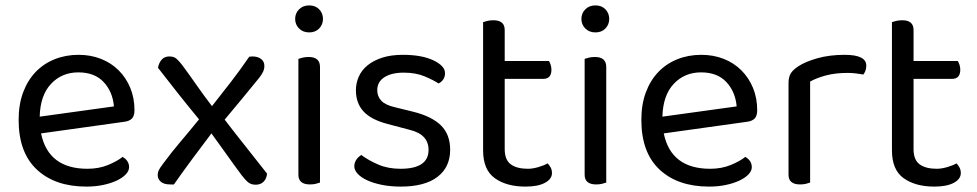

<svg xmlns="http://www.w3.org/2000/svg" viewBox="-20 -678 3619 711"><path d="M132 -184Q159 -53 304 -53Q346 -53 380 -67Q414 -81 434 -97Q458 -83 458 -59Q458 -45 445.5 -32Q433 -19 411.5 -9Q390 1 361.5 7Q333 13 300 13Q184 13 116.5 -50Q49 -113 49 -234Q49 -291 65.5 -335.5Q82 -380 111.5 -411Q141 -442 182 -458.5Q223 -475 271 -475Q316 -475 354 -460Q392 -445 419.5 -417.5Q447 -390 462.5 -352.5Q478 -315 478 -270Q478 -248 468 -238.5Q458 -229 440 -227ZM127 -246 402 -284Q397 -339 363.5 -374.5Q330 -410 270 -410Q209 -410 169 -367.5Q129 -325 127 -246Z M717 -236Q675 -287 639 -332.5Q603 -378 565 -427Q569 -447 579.5 -458Q590 -469 607 -469Q624 -469 633.5 -460.5Q643 -452 654 -438Q680 -403 707.5 -363.5Q735 -324 765 -285Q802 -332 835 -374.5Q868 -417 903 -468Q908 -469 914 -469Q935 -469 947 -459.5Q959 -450 959 -434Q959 -423 954.5 -413Q950 -403 940 -390Q909 -352 876.5 -312.5Q844 -273 812 -235Q851 -184 890.5 -134.5Q930 -85 969 -35Q967 -16 956 -5Q945 6 927 6Q910 6 899.5 -2.5Q889 -11 875 -29Q848 -65 819.5 -105.5Q791 -146 763 -184Q728 -138 692.5 -90Q657 -42 624 5H610Q587 5 575.5 -5Q564 -15 564 -30Q564 -38 567.5 -46.5Q571 -55 584 -72Q615 -114 649 -154Q683 -194 717 -236Z M1165 -2Q1160 0 1150 2.5Q1140 5 1128 5Q1085 5 1085 -31V-460Q1090 -462 1100.5 -464.5Q1111 -467 1123 -467Q1165 -467 1165 -430ZM1125 -658Q1148 -658 1162 -643.5Q1176 -629 1176 -608Q1176 -587 1162 -572.5Q1148 -558 1125 -558Q1102 -558 1087.5 -572.5Q1073 -587 1073 -608Q1073 -629 1087.5 -643.5Q1102 -658 1125 -658Z M1464 13Q1426 13 1394 6.5Q1362 0 1339.5 -10.5Q1317 -21 1304.5 -34.5Q1292 -48 1292 -62Q1292 -74 1298.5 -85Q1305 -96 1318 -104Q1345 -84 1381 -68.5Q1417 -53 1463 -53Q1567 -53 1567 -123Q1567 -180 1498 -197L1415 -219Q1354 -235 1326 -265.5Q1298 -296 1298 -344Q1298 -370 1308.5 -394Q1319 -418 1341 -436Q1363 -454 1395.5 -464.5Q1428 -475 1472 -475Q1542 -475 1585 -454.5Q1628 -434 1628 -407Q1628 -394 1621.5 -384Q1615 -374 1604 -369Q1586 -381 1553 -395Q1520 -409 1475 -409Q1430 -409 1403.5 -392Q1377 -375 1377 -344Q1377 -321 1392 -305Q1407 -289 1442 -281L1511 -264Q1579 -247 1613 -213.5Q1647 -180 1647 -123Q1647 -59 1600 -23Q1553 13 1464 13Z M1769 -121V-596Q1774 -598 1784.5 -600.5Q1795 -603 1807 -603Q1849 -603 1849 -567V-452H2013Q2016 -447 2019 -438.5Q2022 -430 2022 -420Q2022 -386 1992 -386H1849V-126Q1849 -86 1871.5 -69.5Q1894 -53 1935 -53Q1952 -53 1973 -59Q1994 -65 2008 -73Q2014 -67 2019 -58Q2024 -49 2024 -37Q2024 -15 1998 -1Q1972 13 1926 13Q1856 13 1812.5 -18Q1769 -49 1769 -121Z M2225 -2Q2220 0 2210 2.5Q2200 5 2188 5Q2145 5 2145 -31V-460Q2150 -462 2160.5 -464.5Q2171 -467 2183 -467Q2225 -467 2225 -430ZM2185 -658Q2208 -658 2222 -643.5Q2236 -629 2236 -608Q2236 -587 2222 -572.5Q2208 -558 2185 -558Q2162 -558 2147.5 -572.5Q2133 -587 2133 -608Q2133 -629 2147.5 -643.5Q2162 -658 2185 -658Z M2438 -184Q2465 -53 2610 -53Q2652 -53 2686 -67Q2720 -81 2740 -97Q2764 -83 2764 -59Q2764 -45 2751.5 -32Q2739 -19 2717.5 -9Q2696 1 2667.5 7Q2639 13 2606 13Q2490 13 2422.5 -50Q2355 -113 2355 -234Q2355 -291 2371.5 -335.5Q2388 -380 2417.5 -411Q2447 -442 2488 -458.5Q2529 -475 2577 -475Q2622 -475 2660 -460Q2698 -445 2725.5 -417.5Q2753 -390 2768.5 -352.5Q2784 -315 2784 -270Q2784 -248 2774 -238.5Q2764 -229 2746 -227ZM2433 -246 2708 -284Q2703 -339 2669.5 -374.5Q2636 -410 2576 -410Q2515 -410 2475 -367.5Q2435 -325 2433 -246Z M2980 -2Q2975 0 2965 2.5Q2955 5 2943 5Q2900 5 2900 -31V-370Q2900 -393 2908.5 -406.5Q2917 -420 2937 -433Q2963 -450 3007.5 -462.5Q3052 -475 3108 -475Q3188 -475 3188 -435Q3188 -425 3185 -416.5Q3182 -408 3177 -402Q3167 -404 3151 -406Q3135 -408 3119 -408Q3073 -408 3038 -398.5Q3003 -389 2980 -376Z M3283 -121V-596Q3288 -598 3298.5 -600.5Q3309 -603 3321 -603Q3363 -603 3363 -567V-452H3527Q3530 -447 3533 -438.5Q3536 -430 3536 -420Q3536 -386 3506 -386H3363V-126Q3363 -86 3385.5 -69.5Q3408 -53 3449 -53Q3466 -53 3487 -59Q3508 -65 3522 -73Q3528 -67 3533 -58Q3538 -49 3538 -37Q3538 -15 3512 -1Q3486 13 3440 13Q3370 13 3326.5 -18Q3283 -49 3283 -121Z"/></svg>

Font: Baloo 2 Latin
Style: Regular
Weight: 400
Designer: Sarang Kulkarni and Ek Type
Foundry: Ek Type
Version: Version 1.001